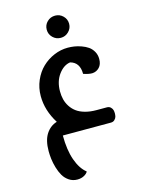

<svg xmlns="http://www.w3.org/2000/svg" viewBox="-137 -757 828 1103"><g transform="rotate(-15 277.0 -205.5)"><path d="M301.8 -544.9Q273.9 -544.9 254.4 -564.2Q234.9 -583.5 234.9 -610.8Q234.9 -638.7 254.4 -657.7Q273.9 -676.8 301.8 -676.8Q329.1 -676.8 348.6 -657.7Q368.2 -638.7 368.2 -610.8Q368.2 -584 348.6 -564.5Q329.1 -544.9 301.8 -544.9ZM453.1 -90.8Q467.3 -90.8 475.8 -82.3Q484.4 -73.7 486.6 -64.7Q488.8 -55.7 488.8 -45.9Q488.8 -35.6 486.6 -26.6Q484.4 -17.6 475.8 -8.8Q467.3 0 453.1 0H167Q167 85.9 188.2 146.2Q209.5 206.5 246.1 234.9Q241.2 246.6 223.9 256.3Q206.5 266.1 183.1 266.1Q155.8 266.1 134.3 251.7Q112.8 237.3 100.1 215.6Q87.4 193.8 79.1 165.5Q70.8 137.2 67.9 112.8Q64.9 88.4 64.9 65.9Q64.9 2 89.1 -35.4Q113.3 -72.8 153.8 -85Q103 -165.5 103 -251Q103 -300.3 121.8 -343.8Q140.6 -387.2 171.6 -416.7Q202.6 -446.3 242.4 -463.1Q282.2 -480 324.2 -480Q342.8 -480 362.5 -477.1Q382.3 -474.1 404.3 -466.3Q426.3 -458.5 443.4 -446.8Q460.4 -435.1 471.7 -415.3Q482.9 -395.5 482.9 -371.1Q482.9 -338.9 465.8 -321Q448.7 -303.2 424.8 -301.8Q404.3 -300.8 371.1 -312Q371.1 -380.4 315.9 -395Q276.9 -389.6 246.8 -348.9Q216.8 -308.1 216.8 -249Q216.8 -223.1 222.4 -200.7Q228 -178.2 241.2 -157.7Q254.4 -137.2 273.9 -122.6Q293.5 -107.9 323.5 -99.4Q353.5 -90.8 391.1 -90.8Z"/></g></svg>

Font: El Messiri SemiBold
Style: Regular
Weight: 600
Designer: Mohamed Gaber
Foundry: Kief Type Foundry
Version: Version 2.007;PS 002.007;hotconv 1.0.88;makeotf.lib2.5.64775